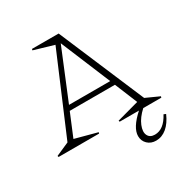

<svg xmlns="http://www.w3.org/2000/svg" viewBox="-213 -742 1032 1078"><g transform="rotate(-30 303.0 -202.5)"><path d="M613.8 92.8Q592.3 142.1 560.8 168.5Q529.3 194.8 491.2 194.8Q458 194.8 436.5 174.1Q415 153.3 415 122.1Q415 68.4 491.2 0H366.2L363.8 -7.8L506.8 -46.9L446.8 -192.9H153.8L92.8 -45.9L234.9 -7.8L232.9 0H-29.8L-32.2 -7.8L54.2 -45.9L270 -554.2L142.1 -591.8L144 -600.1H316.9L551.8 -46.9L638.2 -7.8L636.2 0H519Q478 37.6 462.4 76.2Q446.8 114.7 458.5 138.4Q470.2 162.1 502 162.1Q560.5 162.1 600.1 86.9ZM167 -224.1H434.1L299.8 -546.9Z"/></g></svg>

Font: Halibut Thin
Style: Regular
Weight: 250
Designer: Matteo Maggi
Foundry: Collletttivo
Version: Version 3.080 | FøM Fix